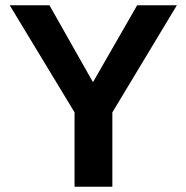

<svg xmlns="http://www.w3.org/2000/svg" viewBox="-20 -708 706 728"><path d="M406 -281.9V0H262.7V-281.9L16.9 -688H167.5L332.5 -396.4L500 -688H650.6Z"/></svg>

Font: Ramabhadra
Style: Regular
Weight: 400
Designer: Purushoth Kumar Guthula
Foundry: Andhrapradesh Society for Knowledge Networks
Version: Version 1.0.5; ttfautohint (vUNKNOWN) -l 7 -r 28 -G 50 -x 13